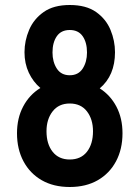

<svg xmlns="http://www.w3.org/2000/svg" viewBox="-20 -734 558 768"><path d="M259 14Q194 14 146.8 -13.2Q99.5 -40.5 73.8 -89Q48 -137.5 48 -201Q48 -261.5 72.8 -308.2Q97.5 -355 141.5 -382Q112.5 -406.5 95.2 -443.2Q78 -480 78 -525Q78 -571 96.5 -614.5Q115 -658 154.8 -686Q194.5 -714 259 -714Q324.5 -714 364.2 -686Q404 -658 422 -614.5Q440 -571 440 -525Q440 -432 379 -380.5Q421.5 -353.5 445.8 -307.2Q470 -261 470 -201Q470 -137.5 444.2 -89Q418.5 -40.5 371.2 -13.2Q324 14 259 14ZM259 -433Q293.5 -433 310.8 -459.8Q328 -486.5 328 -524Q328 -564 310.8 -589Q293.5 -614 259 -614Q224.5 -614 207.2 -589Q190 -564 190 -524Q190 -486.5 207.2 -459.8Q224.5 -433 259 -433ZM259 -96Q303.5 -96 327.8 -127Q352 -158 352 -209Q352 -257 327.8 -288.5Q303.5 -320 259 -320Q215 -320 190.5 -288.5Q166 -257 166 -209Q166 -158 190.5 -127Q215 -96 259 -96Z"/></svg>

Font: Cabin Condensed
Style: Bold
Weight: 700
Width: 3
Designer: Pablo Impallari
Foundry: Pablo Impallari. http://www.impallari.com Igino Marini. http://www.ikern.com
Version: Version 3.001; ttfautohint (v1.8.3)